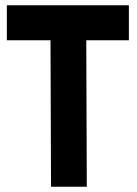

<svg xmlns="http://www.w3.org/2000/svg" viewBox="-20 -710 520 730"><path d="M6 -690H470V-557H308L310 0H174L172 -557H6Z"/></svg>

Font: Panefresco 999wt
Style: Regular
Weight: 900
Version: Version 1.001